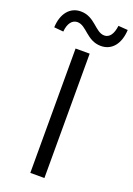

<svg xmlns="http://www.w3.org/2000/svg" viewBox="-223 -999 735 1062"><g transform="rotate(20 144.5 -467.5)"><path d="M102 0H185V-732H102ZM228 -793C293 -793 334 -845 338 -927L282 -931C276 -881 256 -854 226 -854C172 -854 144 -935 60 -935C-4 -935 -46 -883 -49 -802L6 -797C10 -846 32 -873 62 -873C117 -873 144 -793 228 -793Z"/></g></svg>

Font: ChiuKong Gothic CL Normal
Style: Regular
Weight: 350
Designer: Ryoko NISHIZUKA 西塚涼子 (kana, bopomofo & ideographs); Paul D. Hunt (Latin, Greek & Cyrillic); Sandoll Communications 산돌커뮤니
Foundry: Adobe
Version: Version 1.300